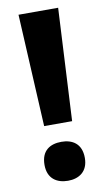

<svg xmlns="http://www.w3.org/2000/svg" viewBox="-84 -756 450 811"><g transform="rotate(-10 141.0 -350.5)"><path d="M201 -232 226 -714H56L81 -232ZM54 -70C54 -11 93 13 141 13C187 13 227 -11 227 -70C227 -132 187 -154 141 -154C93 -154 54 -132 54 -70Z"/></g></svg>

Font: Noto Sans Lao UI
Style: Bold
Weight: 700
Designer: Monotype Design Team
Foundry: Monotype Imaging Inc.
Version: Version 2.000